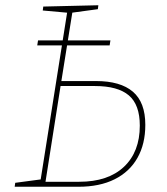

<svg xmlns="http://www.w3.org/2000/svg" viewBox="-20 -712 638 732"><path d="M122 -539 125 -558H401L398 -539ZM36 0 38 -15 143 -29 134 -21 237 -671 243 -663 143 -672 145 -687 355 -692 353 -677 250 -663 257 -672 213 -397 208 -403H346Q439 -403 486.5 -362.5Q534 -322 534 -236Q534 -163 504 -110Q474 -57 417 -28.5Q360 0 279 0ZM153 -16 147 -19H282Q392 -19 452.5 -76Q513 -133 513 -233Q513 -313 471 -348.5Q429 -384 342 -384H204L212 -391Z"/></svg>

Font: Bitter Thin
Style: Italic
Weight: 100
Italic angle: -9°
Designer: Sol Matas, and Bitter project Authors
Foundry: Sol Matas
Version: Version 2.002